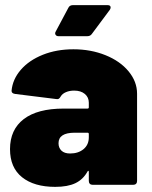

<svg xmlns="http://www.w3.org/2000/svg" viewBox="-20 -720 591 748"><path d="M514 -355V-15Q514 -8 510 -4Q506 0 499 0H341Q334 0 330 -4Q326 -8 326 -15V-50Q326 -54 324.5 -54.5Q323 -55 321 -52Q304 -21 274 -6.5Q244 8 195 8Q113 8 66 -29.5Q19 -67 19 -139Q19 -215 72.5 -256Q126 -297 228 -297H321Q326 -297 326 -302V-320Q326 -341 310.5 -354Q295 -367 269 -367Q251 -367 237 -361Q223 -355 217 -345Q213 -338 209.5 -335.5Q206 -333 200 -334L39 -354Q25 -356 25 -366Q29 -411 61 -448Q93 -485 146.5 -506.5Q200 -528 266 -528Q334 -528 391 -505Q448 -482 481 -442Q514 -402 514 -355ZM326 -185V-198Q326 -203 321 -203H271Q208 -203 208 -162Q208 -144 219.5 -133Q231 -122 253 -122Q285 -122 305.5 -139Q326 -156 326 -185ZM264 -700H399Q411 -700 411 -691Q411 -687 408 -682L338 -588Q332 -579 320 -579H208Q200 -579 196.5 -584.5Q193 -590 197 -597L246 -689Q251 -700 264 -700Z"/></svg>

Font: Barlow Black
Style: Regular
Weight: 900
Designer: Jeremy Tribby
Foundry: Tribby Type
Version: Version 1.422